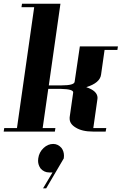

<svg xmlns="http://www.w3.org/2000/svg" viewBox="-20 -712 658 1039"><path d="M0 0 2.9 -19H71.8L165 -672.9H96.2L99.1 -691.9H307.1L244.1 -250H313Q380.9 -250 383.8 -269L412.1 -460.9H618.2L615.2 -441.9H545.9L526.9 -308.1Q521 -263.2 446.8 -240.2Q507.8 -220.2 507.8 -182.1Q507.8 -180.7 506.8 -172.9L484.9 -19H555.2L551.8 0H482.9Q423.8 0 389.2 -22Q356.9 -41.5 356.9 -69.8V-77.1L376 -210.9Q378.9 -229.5 310.1 -231H241.2L210.9 -19H279.8L276.9 0ZM186 158.2Q186 148.9 187 145Q191.4 111.8 215.8 88.9Q239.3 66.9 268.1 66.9Q293.9 66.9 313 88.9Q326.2 106.9 326.2 130.9Q326.2 140.1 325.2 145L230 307.1H212.9L264.2 221.2H246.1Q218.3 221.2 199.2 199.2Q186 179.7 186 158.2Z"/></svg>

Font: Hjet
Style: Italic
Weight: 400
Designer: T. Christopher White
Version: Version 1.2